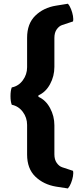

<svg xmlns="http://www.w3.org/2000/svg" viewBox="-20 -804 432 1052"><path d="M44.5 -325Q81.5 -332 105 -364Q128.5 -396 128.5 -435.5V-597Q128.5 -674.5 173.5 -718.2Q218.5 -762 287 -773L352 -783.5Q362 -772.5 369.2 -754Q376.5 -735.5 379.8 -716.8Q383 -698 380 -686.5L321 -667Q304 -661.5 291 -643.5Q278 -625.5 278 -596V-437.5Q278 -386.5 254.2 -342.8Q230.5 -299 190.5 -281.5V-273.5Q230.5 -256 254.2 -212Q278 -168 278 -117.5V41.5Q278 70.5 291 88.8Q304 107 321 112.5L380 132Q383 143.5 379.8 162Q376.5 180.5 369.2 199Q362 217.5 352 228.5L287 218.5Q218.5 207 173.5 163.5Q128.5 120 128.5 42.5V-119.5Q128.5 -159.5 105 -191Q81.5 -222.5 44.5 -230Q37.5 -247.5 37.5 -277.5Q37.5 -307.5 44.5 -325Z"/></svg>

Font: Signika Negative
Style: Bold
Weight: 700
Designer: Anna Giedry
Foundry: Anna Giedry
Version: Version 2.001